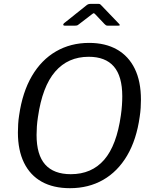

<svg xmlns="http://www.w3.org/2000/svg" viewBox="-20 -977 804 1007"><path d="M347 10Q260 10 199.1 -23.8Q138.3 -57.6 106.1 -123.1Q73.9 -188.7 73.9 -282.1Q73.9 -303.4 75.3 -326.1Q76.6 -348.7 80.3 -372Q97.8 -494 147.5 -578.6Q197.2 -663.2 274 -707.6Q350.8 -752 447.4 -752Q533.1 -752 593.9 -717.2Q654.8 -682.4 687 -616.2Q719.2 -550 719.2 -454.2Q719.2 -433.6 717.8 -411.1Q716.4 -388.6 712.7 -364.5Q696 -244.6 646.6 -160.8Q597.1 -77.1 520.8 -33.6Q444.5 10 347 10ZM351.5 -63.4Q460.8 -63.4 526.4 -139Q591.9 -214.6 614 -372.7Q618 -400.2 619.6 -425.1Q621.3 -449.9 621.3 -471.7Q621.3 -577.2 577.1 -628.2Q532.9 -679.2 445.3 -679.2Q336.7 -679.2 269.4 -601.4Q202.1 -523.6 179.1 -363.7Q175.1 -337.9 173.4 -314Q171.8 -290.1 171.8 -269.4Q171.8 -164.7 217 -114Q262.2 -63.4 351.5 -63.4ZM527.7 -851.4 480.7 -901.1Q473.7 -908.5 471.2 -907.9Q468.8 -907.3 459.2 -899.9L393.2 -849.2Q387 -844.3 383.6 -843.4Q380.3 -842.5 373.9 -842.5H318.8Q312.7 -842.5 311.8 -846.8Q310.9 -851.2 316.2 -855.4L432 -947.9Q437.8 -953 443.3 -954.9Q448.7 -956.8 457.7 -956.8H496.9Q504.2 -956.8 507.8 -952.6Q511.3 -948.4 514.6 -945.6L603.5 -852.9Q609.1 -847.2 608.3 -844.9Q607.4 -842.5 600.1 -842.5H543.9Q538.6 -842.5 535.1 -844.9Q531.7 -847.3 527.7 -851.4Z"/></svg>

Font: Libre Franklin Thin
Style: Italic
Weight: 100
Italic angle: -8°
Designer: Pablo Impallari, Rodrigo Fuenzalida, Nhung Nguyen
Foundry: Impallari Type
Version: Version 3.000